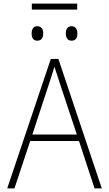

<svg xmlns="http://www.w3.org/2000/svg" viewBox="-20 -1042 603 1062"><path d="M156 -989H407V-1022H156ZM376 -817C400 -817 408 -834 408 -857C408 -879 399 -897 376 -897C354 -897 344 -880 344 -857C344 -833 354 -817 376 -817ZM186 -817C210 -817 219 -834 219 -857C219 -879 210 -897 186 -897C164 -897 155 -880 155 -857C155 -833 164 -817 186 -817ZM20 0H60L147 -262H417L503 0H543L303 -716H261ZM252 -581C261 -609 272 -642 281 -673C291 -641 303 -608 311 -581L405 -298H159Z"/></svg>

Font: Noto Sans Mono SemiCondensed ExtraLight
Style: Regular
Weight: 200
Width: 4
Designer: Monotype Design Team
Foundry: Monotype Imaging Inc.
Version: Version 2.014